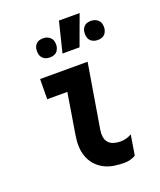

<svg xmlns="http://www.w3.org/2000/svg" viewBox="-142 -846 783 942"><g transform="rotate(-20 250.0 -375.0)"><path d="M344 8Q316 8 288.5 3.5Q261 -1 237.5 -13.5Q214 -26 196.5 -46Q179 -66 170 -91Q161 -116 160 -144Q159 -172 164 -201L199 -415H94L95 -520H343L287 -184Q284 -166 286.5 -148.5Q289 -131 299.5 -119Q310 -107 327 -102Q344 -97 362 -97Q377 -97 392 -101Q407 -105 420 -113L403 -8Q390 0 374.5 4Q359 8 344 8ZM426 -603Q414 -603 403.5 -607.5Q393 -612 386.5 -620.5Q380 -629 378 -641Q376 -653 378 -665Q379 -673 383.5 -681Q388 -689 394.5 -694Q401 -699 409.5 -701Q418 -703 427 -703Q439 -703 449.5 -698.5Q460 -694 467 -685.5Q474 -677 476 -665Q478 -653 476 -641Q474 -633 470 -625Q466 -617 459 -612Q452 -607 443.5 -605Q435 -603 426 -603ZM176 -603Q164 -603 153.5 -607.5Q143 -612 136.5 -620.5Q130 -629 128 -641Q126 -653 128 -665Q129 -673 133.5 -681Q138 -689 144.5 -694Q151 -699 159.5 -701Q168 -703 177 -703Q189 -703 199.5 -698.5Q210 -694 217 -685.5Q224 -677 226 -665Q228 -653 226 -641Q224 -633 220 -625Q216 -617 209 -612Q202 -607 193.5 -605Q185 -603 176 -603ZM241 -600 280 -758H388L330 -600Z"/></g></svg>

Font: Iosevka Extrabold Oblique
Style: Regular
Weight: 800
Italic angle: -9°
Monospace: yes
Designer: Belleve Invis
Foundry: Belleve Invis
Version: Version 32.5.0; ttfautohint (v1.8.4)